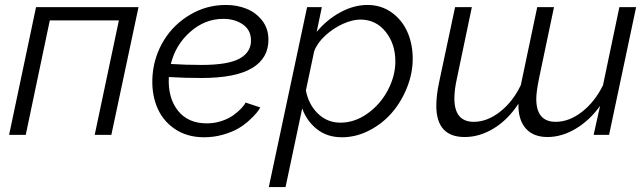

<svg xmlns="http://www.w3.org/2000/svg" viewBox="-20 -550 2623 783"><path d="M17.1 0 127 -521H544.9L434.1 0H366.2L464.8 -466.8H183.1L85 0Z M823.7 -46.9Q855.5 -46.9 884.8 -56.9Q914.1 -66.9 933.3 -81.3Q952.6 -95.7 964.8 -108.9Q977.1 -122.1 981.4 -131.8L1041.5 -111.8Q1036.1 -102.1 1026.6 -90.1Q1017.1 -78.1 996.6 -59.3Q976.1 -40.5 951.7 -26.1Q927.2 -11.7 890.1 -1Q853 9.8 812.5 9.8Q741.2 9.8 690.7 -25.6Q640.1 -61 618.2 -118.9Q596.2 -176.8 602.5 -247.1Q609.4 -322.3 648.9 -386.5Q688.5 -450.7 755.4 -490.2Q822.3 -529.8 901.4 -529.8Q946.3 -529.8 984.6 -514.6Q1022.9 -499.5 1048.6 -467Q1074.2 -434.6 1074.7 -390.1Q1075.7 -313 1008.3 -272.5Q940.9 -231.9 801.8 -231.9Q734.9 -231.9 668.5 -235.8Q664.1 -151.9 705.1 -99.4Q746.1 -46.9 823.7 -46.9ZM890.6 -473.1Q815.9 -473.1 755.9 -420.2Q695.8 -367.2 676.8 -289.1Q737.8 -285.2 801.8 -285.2Q912.6 -285.2 959.2 -312.3Q1005.9 -339.4 1003.4 -389.2Q1002 -429.2 969.2 -451.2Q936.5 -473.1 890.6 -473.1Z M1232.4 -521H1292.5L1271.5 -419.9Q1312.5 -469.7 1367.9 -499.8Q1423.3 -529.8 1478.5 -529.8Q1534.7 -529.8 1577.4 -499Q1620.1 -468.3 1641.6 -419.2Q1663.1 -370.1 1663.1 -311Q1663.1 -251 1639.6 -192.4Q1616.2 -133.8 1577.4 -89.4Q1538.6 -44.9 1485.1 -17.6Q1431.6 9.8 1374.5 9.8Q1314.9 9.8 1273.2 -22.7Q1231.4 -55.2 1212.4 -107.9L1144.5 212.9H1076.2ZM1592.3 -299.8Q1592.3 -371.1 1552.5 -420.7Q1512.7 -470.2 1449.2 -470.2Q1417.5 -470.2 1378.4 -452.6Q1339.4 -435.1 1306.4 -404.8Q1273.4 -374.5 1261.2 -340.8L1227.5 -181.2Q1238.3 -124 1276.4 -86.9Q1314.5 -49.8 1368.2 -49.8Q1426.8 -49.8 1479.2 -87.4Q1531.7 -125 1562 -182.9Q1592.3 -240.7 1592.3 -299.8Z M2463.9 0H2400.9L2427.2 -118.2Q2384.8 -59.1 2327.9 -25.1Q2271 8.8 2212.9 8.8Q2154.3 8.8 2123.5 -26.9Q2092.8 -62.5 2094.2 -127Q2051.3 -61.5 1993.7 -26.4Q1936 8.8 1875 8.8Q1759.3 8.8 1759.3 -119.1Q1759.3 -161.6 1771 -215.8L1835.9 -521H1904.3L1843.3 -230Q1833 -183.6 1833 -148.9Q1833 -53.2 1912.1 -53.2Q1967.3 -53.2 2019.8 -94.7Q2072.3 -136.2 2104 -203.1L2170.9 -521H2239.3L2178.2 -230Q2167 -175.3 2167 -147Q2167 -53.2 2246.1 -53.2Q2301.3 -53.2 2353.5 -94Q2405.8 -134.8 2439 -202.1L2505.9 -521H2574.2Z"/></svg>

Font: Rawline
Style: Italic
Weight: 400
Italic angle: -12°
Designer: Matt McInerney, Pablo Impallari, Rodrigo Fuenzalida
Foundry: Matt McInerney, Pablo Impallari, Rodrigo Fuenzalida
Version: Version 4.020;PS 004.020;hotconv 1.0.88;makeotf.lib2.5.64775